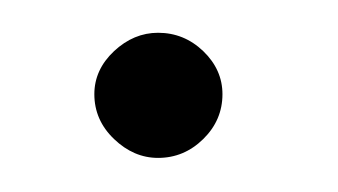

<svg xmlns="http://www.w3.org/2000/svg" viewBox="-20 -372 204 116"><path d="M75.5 -276.6Q60.8 -276.6 48.9 -288Q37 -299.4 37 -315.1Q37 -329.9 48.9 -341.1Q60.8 -352.2 75.5 -352.2Q91.2 -352.2 102.8 -341.1Q114.4 -329.9 114.4 -315.1Q114.4 -299.4 102.8 -288Q91.2 -276.6 75.5 -276.6Z"/></svg>

Font: Libertine-Super Thin
Style: Regular
Weight: 100
Designer: Bastien Sozeau
Foundry: NBR — Bastien Sozeau
Version: Version 2.003;gftools[0.9.33]